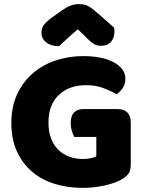

<svg xmlns="http://www.w3.org/2000/svg" viewBox="-20 -895 704 931"><path d="M614 -99Q614 -68 603 -53Q592 -38 568 -24Q554 -16 533 -8.5Q512 -1 487 4.5Q462 10 434.5 13Q407 16 380 16Q308 16 245 -3.5Q182 -23 135.5 -62.5Q89 -102 62 -161Q35 -220 35 -298Q35 -380 64.5 -441Q94 -502 142.5 -542.5Q191 -583 253.5 -603Q316 -623 382 -623Q477 -623 532.5 -592.5Q588 -562 588 -513Q588 -487 575 -468Q562 -449 545 -438Q520 -453 482.5 -467.5Q445 -482 398 -482Q314 -482 264.5 -434Q215 -386 215 -301Q215 -255 228.5 -221.5Q242 -188 265 -166.5Q288 -145 318 -134.5Q348 -124 382 -124Q404 -124 421 -128Q438 -132 447 -137V-231H340Q334 -242 328.5 -260Q323 -278 323 -298Q323 -334 339.5 -350Q356 -366 382 -366H551Q581 -366 597.5 -349.5Q614 -333 614 -303ZM357 -753Q323 -724 304 -706Q285 -688 266 -671Q227 -671 204 -689.5Q181 -708 181 -737Q181 -757 192 -773Q203 -789 229 -808L278 -843Q302 -860 321.5 -867.5Q341 -875 361 -875Q374 -875 384.5 -873.5Q395 -872 406 -866.5Q417 -861 430 -850.5Q443 -840 463 -823L533 -761Q534 -756 534.5 -752Q535 -748 535 -743Q535 -712 518.5 -692.5Q502 -673 471 -673Q461 -673 453 -674.5Q445 -676 436.5 -681Q428 -686 417 -695.5Q406 -705 391 -721Z"/></svg>

Font: Baloo
Style: Regular
Weight: 400
Designer: Sarang Kulkarni and Ek Type
Foundry: Ek Type
Version: Version 1.443;PS 1.000;hotconv 16.6.51;makeotf.lib2.5.65220;